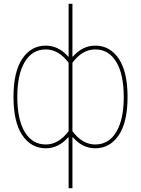

<svg xmlns="http://www.w3.org/2000/svg" viewBox="-20 -770 742 1010"><path d="M361 220H341V-48H339Q288 10 221 10Q144 10 97.5 -58.5Q51 -127 51 -260Q51 -393 97.5 -461.5Q144 -530 221 -530Q288 -530 339 -472H341V-750H361V-472H363Q414 -530 481 -530Q558 -530 604.5 -461.5Q651 -393 651 -260Q651 -127 604.5 -58.5Q558 10 481 10Q414 10 363 -48H361ZM481 -510Q413 -510 361 -440V-80Q413 -10 481 -10Q552 -10 591.5 -75.5Q631 -141 631 -260Q631 -379 591.5 -444.5Q552 -510 481 -510ZM221 -10Q288 -10 341 -80V-440Q288 -510 221 -510Q150 -510 110.5 -444.5Q71 -379 71 -260Q71 -141 110.5 -75.5Q150 -10 221 -10Z"/></svg>

Font: Mplus 1p Thin
Style: Regular
Weight: 250
Version: Version 1.061